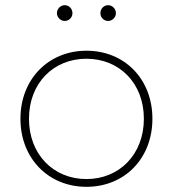

<svg xmlns="http://www.w3.org/2000/svg" viewBox="-20 -719 669 742"><path d="M230 -638C247 -638 260 -652 260 -668C260 -685 247 -699 230 -699C214 -699 200 -685 200 -668C200 -652 214 -638 230 -638ZM398 -638C414 -638 428 -652 428 -668C428 -685 414 -699 398 -699C381 -699 368 -685 368 -668C368 -652 381 -638 398 -638ZM314 3C461 3 569 -106 569 -260C569 -414 461 -523 314 -523C168 -523 59 -414 59 -260C59 -106 168 3 314 3ZM314 -27C187 -27 92 -122 92 -260C92 -398 187 -492 314 -492C441 -492 536 -398 536 -260C536 -122 441 -27 314 -27Z"/></svg>

Font: Talent ExtraLight
Style: Regular
Weight: 200
Designer: Mike Powis
Version: Version 1.001;hotconv 1.0.109;makeotfexe 2.5.65596